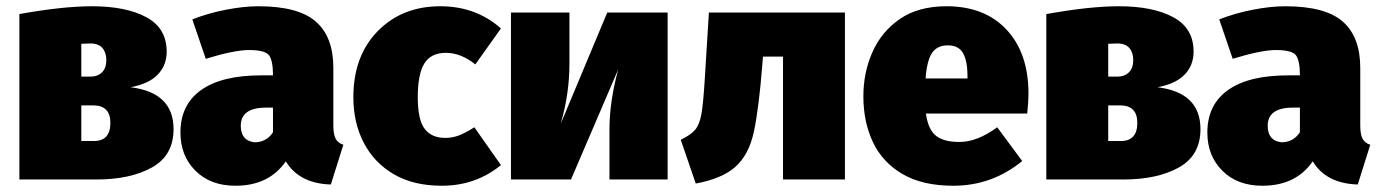

<svg xmlns="http://www.w3.org/2000/svg" viewBox="-20 -574 4417 614"><path d="M288 0H42V-529Q181 -554 274 -554Q383 -554 448 -519Q513 -484 513 -409Q513 -365 484.5 -335.5Q456 -306 398 -295Q535 -278 535 -161Q535 -77 466 -38.5Q397 0 288 0ZM270 -329Q292 -329 306 -342.5Q320 -356 320 -382Q320 -406 307.5 -420.5Q295 -435 269 -435L240 -434V-329ZM280 -123Q333 -123 333 -181Q333 -236 280 -237H240V-123Z M733 20Q653 20 605 -28Q557 -76 557 -150Q557 -239 623 -286Q689 -333 815 -333H853Q853 -380 840.5 -397Q828 -414 776 -414Q730 -414 638 -386L595 -512Q646 -532 703 -543Q760 -554 806 -554Q934 -554 990 -505Q1046 -456 1046 -357V-173Q1046 -145 1053 -131Q1060 -117 1078 -111L1038 16Q937 13 894 -58Q840 20 733 20ZM794 -119Q832 -119 853 -151V-230H832Q750 -230 750 -172Q750 -124 794 -119Z M1393 20Q1302 20 1239 -17Q1176 -54 1143 -118Q1110 -182 1110 -263Q1110 -395 1188 -474.5Q1266 -554 1388 -554Q1502 -554 1582 -483L1500 -368Q1454 -405 1406 -405Q1358 -405 1337 -371Q1316 -337 1316 -263Q1316 -191 1338 -162Q1360 -133 1404 -133Q1426 -133 1446.5 -140.5Q1467 -148 1497 -167L1582 -46Q1501 20 1393 20Z M2115 0H1929V-160Q1929 -249 1957 -352L1806 0H1614V-534H1801V-370Q1801 -274 1773 -178L1922 -534H2115Z M2205 13 2157 -127Q2190 -143 2203.5 -159.5Q2217 -176 2223 -209Q2229 -242 2234 -324L2247 -534H2682V0H2484V-393H2420L2418 -369Q2407 -229 2391 -153.5Q2375 -78 2330 -39Q2289 -3 2205 13Z M3029 20Q2930 20 2866 -17.5Q2802 -55 2771.5 -119.5Q2741 -184 2741 -266Q2741 -342 2770 -407.5Q2799 -473 2858 -513.5Q2917 -554 3007 -554Q3129 -554 3199 -479Q3269 -404 3269 -274Q3269 -249 3265 -211H2941Q2948 -160 2973 -140Q2998 -120 3048 -120Q3105 -120 3169 -167L3249 -59Q3152 20 3029 20ZM3074 -323V-330Q3074 -378 3060 -403.5Q3046 -429 3011 -429Q2977 -429 2960.5 -404.5Q2944 -380 2940 -323Z M3572 0H3326V-529Q3465 -554 3558 -554Q3667 -554 3732 -519Q3797 -484 3797 -409Q3797 -365 3768.5 -335.5Q3740 -306 3682 -295Q3819 -278 3819 -161Q3819 -77 3750 -38.5Q3681 0 3572 0ZM3554 -329Q3576 -329 3590 -342.5Q3604 -356 3604 -382Q3604 -406 3591.5 -420.5Q3579 -435 3553 -435L3524 -434V-329ZM3564 -123Q3617 -123 3617 -181Q3617 -236 3564 -237H3524V-123Z M4017 20Q3937 20 3889 -28Q3841 -76 3841 -150Q3841 -239 3907 -286Q3973 -333 4099 -333H4137Q4137 -380 4124.5 -397Q4112 -414 4060 -414Q4014 -414 3922 -386L3879 -512Q3930 -532 3987 -543Q4044 -554 4090 -554Q4218 -554 4274 -505Q4330 -456 4330 -357V-173Q4330 -145 4337 -131Q4344 -117 4362 -111L4322 16Q4221 13 4178 -58Q4124 20 4017 20ZM4078 -119Q4116 -119 4137 -151V-230H4116Q4034 -230 4034 -172Q4034 -124 4078 -119Z"/></svg>

Font: Trujillo Black
Style: Regular
Weight: 900
Designer: Fira Sans original fonts by bBox Type GmbH, Carrois Corporate GbR, & Edenspiekermann AG / Changes by Cristiano Sobral
Foundry: Fira Sans original fonts by bBox Type GmbH, Carrois Corporate GbR, & Edenspiekermann AG / Changes by Cristiano Sobral
Version: Version 4.301;July 28, 2020;FontCreator 13.0.0.2655 64-bit